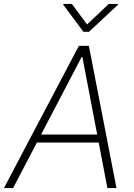

<svg xmlns="http://www.w3.org/2000/svg" viewBox="-43 -962 684 982"><path d="M23.9 0H-22.9L360.4 -727.5H411.6L552.7 0H506.3L378.4 -670.4H374.5ZM136.2 -273.9H485.8L478 -232.9H128.9ZM324.7 -941.9 402.3 -836.9 513.2 -941.9H561.5L560.5 -938L412.1 -799.3H383.8L280.3 -938L281.2 -941.9Z"/></svg>

Font: Inter Tight ExtraLight
Style: Italic
Weight: 250
Italic angle: -9.39999°
Designer: Rasmus Andersson
Foundry: rsms
Version: Version 3.004